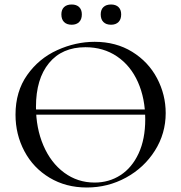

<svg xmlns="http://www.w3.org/2000/svg" viewBox="-20 -822 806 854"><path d="M100 -335H664V-312H100ZM49 -312Q49 -415 101 -488.5Q153 -562 234.5 -599Q316 -636 401 -636Q496 -636 568 -591.5Q640 -547 678.5 -474Q717 -401 717 -319Q717 -228 669 -152Q621 -76 540.5 -32Q460 12 366 12Q273 12 200.5 -31.5Q128 -75 88.5 -149.5Q49 -224 49 -312ZM626 -291Q626 -384 593.5 -457Q561 -530 500.5 -571Q440 -612 360 -612Q256 -612 198 -541.5Q140 -471 140 -347Q140 -252 173 -175Q206 -98 265.5 -54Q325 -10 401 -10Q465 -10 516 -43Q567 -76 596.5 -139.5Q626 -203 626 -291ZM253 -758Q253 -779 265 -790.5Q277 -802 299 -802Q320 -802 332 -790.5Q344 -779 344 -758Q344 -736 332 -724Q320 -712 299 -712Q277 -712 265 -724Q253 -736 253 -758ZM428 -758Q428 -779 440 -790.5Q452 -802 474 -802Q495 -802 507 -790.5Q519 -779 519 -758Q519 -736 507 -724Q495 -712 474 -712Q452 -712 440 -724Q428 -736 428 -758Z"/></svg>

Font: Cormorant Infant Medium
Style: Regular
Weight: 500
Designer: Christian Thalmann (Catharsis Fonts)
Foundry: Catharsis Fonts
Version: Version 4.000